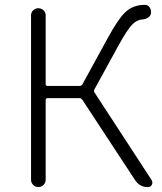

<svg xmlns="http://www.w3.org/2000/svg" viewBox="-20 -762 660 782"><path d="M364.3 -397.5Q361.3 -390.6 365.2 -384.8L597.7 -28.3Q600.6 -23.4 600.6 -18.6Q600.6 -13.7 598.6 -9.8Q593.8 0 582 0Q548.8 0 530.3 -28.3L315.4 -355.5Q310.5 -362.3 303.7 -362.3H172.9Q166 -362.3 166 -354.5V-30.3Q166 -17.6 157.2 -8.8Q148.4 0 136.2 0Q124 0 115.2 -8.8Q106.4 -17.6 106.4 -30.3V-699.2Q106.4 -711.9 115.2 -720.2Q124 -728.5 136.2 -728.5Q148.4 -728.5 157.2 -720.2Q166 -711.9 166 -699.2V-418.9Q166 -412.1 172.9 -412.1H304.7Q311.5 -412.1 315.4 -418L418 -605.5Q462.9 -688.5 493.7 -715.3Q524.4 -742.2 569.3 -742.2Q569.3 -742.2 570.3 -742.2Q583 -742.2 589.8 -731.4Q596.7 -720.7 594.7 -707Q592.8 -696.3 582.5 -689.9Q572.3 -683.6 559.6 -682.6Q537.1 -681.6 517.6 -661.1Q498 -640.6 463.9 -579.1Z"/></svg>

Font: Gen Jyuu Gothic P Light
Style: Regular
Weight: 200
Designer: [Source Han Sans]
Ryoko NISHIZUKA  (kana & ideographs); Paul D. Hunt (Latin, Greek & Cyrillic); Wenlong ZHANG  (bopomofo
Version: Version 1.002.20150607